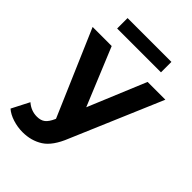

<svg xmlns="http://www.w3.org/2000/svg" viewBox="-267 -834 1146 1146"><g transform="rotate(45 306.0 -260.5)"><path d="M148 202Q106 202 65 189Q24 176 -2 153L55 42Q94 76 143 76Q176 76 195.5 60.5Q215 45 231 9L233 4L0 -538H161L312 -172L464 -538H614L371 33Q332 131 276.5 166.5Q221 202 148 202ZM110 -635V-723H480V-635Z"/></g></svg>

Font: Montserrat
Style: Bold
Weight: 700
Designer: Julieta Ulanovsky
Foundry: Julieta Ulanovsky
Version: Version 9.000; ttfautohint (v1.8.4.7-5d5b)